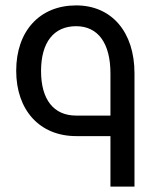

<svg xmlns="http://www.w3.org/2000/svg" viewBox="-20 -691 606 711"><path d="M262 -671C127 -671 40 -576 40 -429C40 -283 127 -187 262 -187H389V0H478V-420C478 -572 394 -671 262 -671ZM389 -263H262C179 -263 132 -322 132 -428C132 -534 179 -594 262 -594C343 -594 389 -531 389 -419Z"/></svg>

Font: Hejaz
Style: Regular
Weight: 400
Designer: Bandar Raffah (Arabic) and Santiago Orozco (Latin)
Foundry: Caramella and Typemade
Version: Version 1.010;hotconv 1.0.109;makeotfexe 2.5.65596